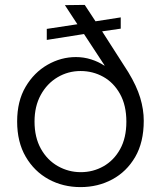

<svg xmlns="http://www.w3.org/2000/svg" viewBox="-20 -751 672 784"><path d="M309 13Q237 13 178.5 -19Q120 -51 85 -111Q50 -171 50 -255Q50 -338 84.5 -396.5Q119 -455 174 -486.5Q229 -518 290 -518Q322 -518 352 -508.5Q382 -499 406 -483L407 -484L323 -612L171 -588V-633L296 -652L245 -730L326 -731L370 -664L473 -680V-634L397 -623L504 -456Q538 -400 552.5 -352Q567 -304 567 -258Q567 -170 532 -110Q497 -50 438.5 -18.5Q380 13 309 13ZM310 -48Q360 -48 402.5 -72Q445 -96 470.5 -142Q496 -188 496 -254Q496 -321 470 -367.5Q444 -414 401.5 -437.5Q359 -461 309 -461Q258 -461 215 -435.5Q172 -410 146.5 -363.5Q121 -317 121 -255Q121 -190 147 -143.5Q173 -97 216.5 -72.5Q260 -48 310 -48Z"/></svg>

Font: MuseoModerno Light
Style: Regular
Weight: 300
Designer: Pablo Cosgaya, Héctor Gatti, Marcela Romero, and the Authors of The MuseoModerno Project.
Foundry: Omnibus-Type Team
Version: Version 1.001